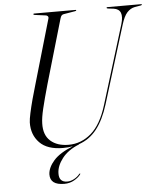

<svg xmlns="http://www.w3.org/2000/svg" viewBox="-59 -751 839 999"><g transform="rotate(-5 360.0 -252.0)"><path d="M477.5 -194 604 -605Q627 -681.5 571 -689L541.5 -692.5Q535 -693.5 535 -697Q535 -700 539.5 -700H716Q719.5 -700 719.5 -697.5Q719.5 -695 713.5 -693.5L681.5 -688Q658.5 -683.5 641.2 -664.5Q624 -645.5 611 -603L486 -197.5Q461.5 -118 423.8 -69.8Q386 -21.5 330 -2.5L330.5 -1.5Q271.5 22.5 241.5 61.5Q211.5 100.5 210.5 138Q208.5 186 253 186Q270.5 186 288.5 176.2Q306.5 166.5 317 153Q320.5 149 323 150Q324.5 151 321.5 155.5Q310.5 170.5 287.8 183.5Q265 196.5 236.5 196.5Q162 196.5 163 140.5Q164.5 105 196.2 69Q228 33 297.5 5.5Q273.5 10 246 10Q164 10 123.8 -31.5Q83.5 -73 85 -137.5Q85.5 -153.5 92.5 -186Q99.5 -218.5 109.8 -257Q120 -295.5 130.5 -329.5L228.5 -667Q231 -675 226.8 -679.8Q222.5 -684.5 216 -685L159 -692.5Q152.5 -693.5 152.5 -697Q152.5 -700 157 -700H373Q376.5 -700 376.5 -697.5Q376.5 -694.5 370 -693.5L310.5 -683.5Q303.5 -682.5 299 -678Q294.5 -673.5 291 -661L194 -328Q172 -250.5 160.8 -203.2Q149.5 -156 149 -127Q147 -66 182 -35Q217 -4 276.5 -4Q342.5 -4 394.8 -49.2Q447 -94.5 477.5 -194Z"/></g></svg>

Font: Fraunces 144pt S000 Light
Style: Italic
Weight: 300
Italic angle: -16°
Version: Version 1.000; ttfautohint (v1.8.3)